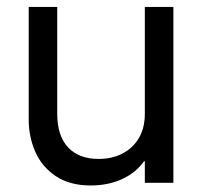

<svg xmlns="http://www.w3.org/2000/svg" viewBox="-20 -538 598 565"><path d="M64.5 -185.5V-517.6H148.4V-203.1Q148.4 -138.2 180.4 -104.2Q212.4 -70.3 270.5 -70.3Q309.1 -70.3 339.8 -85.9Q370.6 -101.6 388.4 -131.3Q406.2 -161.1 406.2 -203.1V-517.6H490.2V0H406.2V-63.5H403.8Q378.9 -28.8 338.1 -10.5Q297.4 7.8 247.1 7.8Q185.1 7.8 144 -19.8Q103 -47.4 83.7 -91.6Q64.5 -135.7 64.5 -185.5Z"/></svg>

Font: Reddit Sans Chocolate
Style: Regular
Weight: 400
Designer: Stephen Hutchings
Foundry: Reddit
Version: Version 1.013